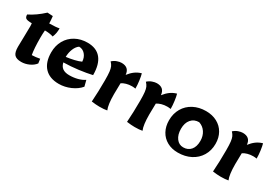

<svg xmlns="http://www.w3.org/2000/svg" viewBox="10 -1050 2324 1642"><g transform="rotate(30 1171.5 -229.0)"><path d="M88 -90Q88 -120 90 -182Q92 -252 92 -297Q92 -311 90 -323Q47 -323 32.5 -332Q18 -341 18 -368Q90 -403 161 -469L215 -466Q219 -432 220 -396Q287 -397 318 -404Q318 -377 314 -356Q310 -335 301 -314Q272 -325 218 -326Q215 -290 215 -252Q215 -148 226 -87Q265 -88 304 -96L310 -53Q289 -25 251.5 -8Q214 9 176 9Q128 9 108 -13Q88 -35 88 -90Z M358 -191Q358 -257 387 -308.5Q416 -360 468.5 -389Q521 -418 588 -418Q676 -418 721 -363Q766 -308 766 -201Q710 -188 636 -178.5Q562 -169 491 -168Q499 -132 523 -115Q547 -98 589 -98Q632 -98 670 -108Q708 -118 736 -137L751 -78Q718 -38 662 -13.5Q606 11 548 11Q456 11 407 -41.5Q358 -94 358 -191ZM628 -254Q626 -296 601.5 -324Q577 -352 541 -352Q516 -335 501 -299Q486 -263 485 -219Q525 -224 563.5 -233Q602 -242 628 -254Z M869 0Q876 -100 876 -213Q876 -268 872.5 -297Q869 -326 861.5 -343Q854 -360 837 -378Q858 -397 882.5 -405.5Q907 -414 926 -414Q1000 -414 1006 -342Q1030 -373 1057 -393Q1084 -413 1119 -423Q1126 -400 1131.5 -358.5Q1137 -317 1137 -282Q1119 -285 1103 -285Q1073 -285 1047 -277.5Q1021 -270 1004 -258Q1002 -194 1002 -150Q1002 -45 1022 0Q994 6 947 6Q914 6 869 0Z M1217 0Q1224 -100 1224 -213Q1224 -268 1220.5 -297Q1217 -326 1209.5 -343Q1202 -360 1185 -378Q1206 -397 1230.5 -405.5Q1255 -414 1274 -414Q1348 -414 1354 -342Q1378 -373 1405 -393Q1432 -413 1467 -423Q1474 -400 1479.5 -358.5Q1485 -317 1485 -282Q1467 -285 1451 -285Q1421 -285 1395 -277.5Q1369 -270 1352 -258Q1350 -194 1350 -150Q1350 -45 1370 0Q1342 6 1295 6Q1262 6 1217 0Z M1521 -192Q1521 -258 1551 -309.5Q1581 -361 1635 -389.5Q1689 -418 1758 -418Q1820 -418 1867.5 -392.5Q1915 -367 1941 -321Q1967 -275 1967 -215Q1967 -149 1936 -97.5Q1905 -46 1849.5 -17.5Q1794 11 1723 11Q1663 11 1617 -14.5Q1571 -40 1546 -86Q1521 -132 1521 -192ZM1842 -172Q1842 -221 1818 -257Q1794 -293 1753 -306Q1704 -306 1675 -272Q1646 -238 1646 -180Q1646 -122 1672.5 -86.5Q1699 -51 1741 -51Q1788 -51 1815 -83Q1842 -115 1842 -172Z M2066 0Q2073 -100 2073 -213Q2073 -268 2069.5 -297Q2066 -326 2058.5 -343Q2051 -360 2034 -378Q2055 -397 2079.5 -405.5Q2104 -414 2123 -414Q2197 -414 2203 -342Q2227 -373 2254 -393Q2281 -413 2316 -423Q2323 -400 2328.5 -358.5Q2334 -317 2334 -282Q2316 -285 2300 -285Q2270 -285 2244 -277.5Q2218 -270 2201 -258Q2199 -194 2199 -150Q2199 -45 2219 0Q2191 6 2144 6Q2111 6 2066 0Z"/></g></svg>

Font: Mirza
Style: Bold
Weight: 700
Designer: Arabic design by Kourosh Beigpour, Latin design by Eduardo Tunni, engineering by Lasse Fister
Version: Version 1.0010g